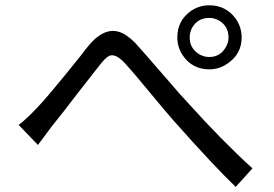

<svg xmlns="http://www.w3.org/2000/svg" viewBox="-20 -733 1040 729"><path d="M700.2 -590.8Q700.2 -548.8 737.3 -526.4Q754.9 -516.6 774.4 -516.6Q816.4 -516.6 837.9 -554.7Q847.7 -572.3 847.7 -590.8Q847.7 -634.8 809.6 -656.2Q793 -665 774.4 -665Q730.5 -665 709 -627Q700.2 -609.4 700.2 -590.8ZM653.3 -590.8Q653.3 -655.3 705.1 -691.4Q736.3 -712.9 774.4 -712.9Q837.9 -712.9 875 -662.1Q897.5 -629.9 897.5 -590.8Q897.5 -528.3 844.7 -492.2Q812.5 -469.7 774.4 -469.7Q710.9 -469.7 674.8 -521.5Q653.3 -552.7 653.3 -590.8ZM50.8 -258.8Q80.1 -280.3 122.1 -325.2Q157.2 -360.4 288.1 -523.4Q304.7 -545.9 316.4 -559.6Q387.7 -645.5 458 -599.6Q475.6 -587.9 492.2 -571.3Q510.7 -551.8 629.9 -414.1Q667 -370.1 692.4 -343.8Q825.2 -196.3 938.5 -93.8L875 -23.4Q793.9 -100.6 640.6 -273.4Q611.3 -306.6 549.8 -380.9Q480.5 -464.8 455.1 -492.2Q418 -532.2 393.6 -520.5Q379.9 -512.7 361.3 -489.3Q340.8 -463.9 283.2 -389.6Q210 -293.9 182.6 -260.7Q170.9 -246.1 147.5 -213.9Q130.9 -191.4 124 -182.6Z"/></svg>

Font: Taipei Sans TC Beta
Style: Regular
Weight: 400
Designer: JT Foundry
Foundry: JT Foundry
Version: Version 1.000